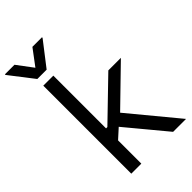

<svg xmlns="http://www.w3.org/2000/svg" viewBox="-327 -1016 1109 1109"><g transform="rotate(-45 227.5 -461.0)"><path d="M131.8 -185.5 129.9 -288.1H147.5L382.8 -515.6H485.4L234.4 -271.5H226.6ZM54.7 0V-718.8H136.7V0ZM396.5 0 186.5 -252.9 245.1 -310.5 502 0ZM22.5 -921.9 95.7 -824.2 168.9 -921.9H247.1V-917L133.8 -770.5H57.6L-55.7 -917V-921.9Z"/></g></svg>

Font: Inter Display V
Style: Regular
Weight: 400
Designer: Rasmus Andersson
Foundry: rsms
Version: Version 3.015;git-src